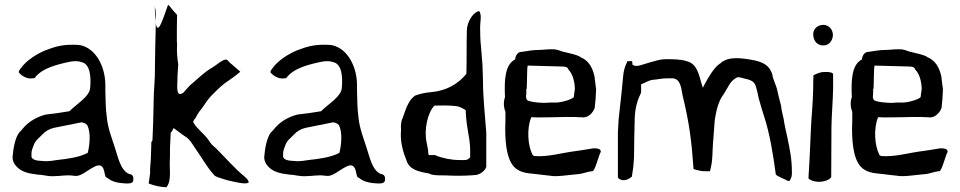

<svg xmlns="http://www.w3.org/2000/svg" viewBox="-20 -756 4057 811"><path d="M33 -92C33 -80 37 -68 46 -57C68 -30 99 -23 143 -18C165 -18 178 -10 212 -12C234 -12 263 -18 288 -14C293 -13 299 -13 305 -13C342 -17 397 -85 416 -45C424 -27 422 -9 430 -6H431C448 7 464 15 499 18C504 18 510 19 515 19C532 20 543 15 543 5V4C545 -10 540 -19 527 -21H526C489 -35 478 -95 466 -130C455 -166 435 -214 431 -262L428 -290C426 -313 426 -351 425 -372V-395C425 -469 392 -532 345 -556C326 -566 314 -567 285 -567C241 -567 212 -559 171 -543C137 -529 95 -503 71 -472V-471C67 -467 60 -459 59 -451C72 -433 98 -422 116 -425L126 -426C128 -428 131 -433 134 -436C156 -458 183 -472 235 -486C265 -493 298 -504 326 -493C361 -485 365 -430 361 -387V-386C359 -348 307 -320 273 -286H272C238 -280 207 -276 173 -272C137 -263 102 -243 79 -216C73 -208 66 -201 61 -196C45 -176 36 -132 33 -92ZM79 -217ZM113 -92V-109C113 -118 117 -130 122 -142C130 -164 144 -172 158 -187C172 -202 189 -212 208 -216C247 -224 286 -232 322 -239C331 -240 342 -235 349 -227V-226C365 -194 358 -140 351 -112L350 -110C313 -91 266 -85 220 -80C202 -77 187 -75 176 -75H175C159 -77 122 -74 114 -91ZM220 -80ZM305 -17ZM499 18Z M608 19C628 27 654 34 683 35C690 27 696 12 697 -5L698 -24L697 -63L698 -101V-130L701 -195C706 -200 710 -207 713 -215C727 -206 746 -190 760 -181C781 -169 790 -151 805 -129C829 -96 856 -47 881 -21V-20V-21C886 -9 909 -5 939 5C971 12 1017 25 1030 15C1032 10 1025 -1 1012 -11C972 -44 929 -93 893 -129C884 -138 876 -142 868 -154L859 -167C840 -193 814 -210 797 -238L796 -240V-241C796 -244 798 -246 799 -248V-249L806 -258C813 -271 818 -281 831 -296C844 -313 853 -330 870 -349C887 -366 906 -386 929 -404C951 -419 974 -435 995 -453L955 -488H954C951 -491 946 -496 940 -503C924 -511 895 -480 872 -468C839 -448 812 -420 782 -395C770 -383 768 -379 753 -363H752C749 -361 745 -359 740 -359C725 -359 729 -401 729 -405C729 -423 730 -449 733 -484C729 -508 726 -538 728 -567C728 -573 728 -575 727 -580C727 -622 727 -660 728 -693L711 -712C704 -720 698 -730 690 -736C664 -665 635 -560 634 -732C634 -727 635 -721 637 -713V-712C638 -700 638 -685 637 -669C637 -664 638 -660 638 -653C636 -587 635 -515 634 -436C633 -401 629 -364 629 -328L627 -241L624 -163L623 -162C620 -156 619 -156 619 -153V-142L617 -82L614 -43V-24ZM614 -43V-44ZM637 -669ZM698 -24ZM711 -712ZM728 -566V-567ZM760 -181H761ZM782 -395H783ZM872 -468H873ZM939 5Z M1096 -92C1096 -80 1100 -68 1109 -57C1131 -30 1162 -23 1206 -18C1228 -18 1241 -10 1275 -12C1297 -12 1326 -18 1351 -14C1356 -13 1362 -13 1368 -13C1405 -17 1460 -85 1479 -45C1487 -27 1485 -9 1493 -6H1494C1511 7 1527 15 1562 18C1567 18 1573 19 1578 19C1595 20 1606 15 1606 5V4C1608 -10 1603 -19 1590 -21H1589C1552 -35 1541 -95 1529 -130C1518 -166 1498 -214 1494 -262L1491 -290C1489 -313 1489 -351 1488 -372V-395C1488 -469 1455 -532 1408 -556C1389 -566 1377 -567 1348 -567C1304 -567 1275 -559 1234 -543C1200 -529 1158 -503 1134 -472V-471C1130 -467 1123 -459 1122 -451C1135 -433 1161 -422 1179 -425L1189 -426C1191 -428 1194 -433 1197 -436C1219 -458 1246 -472 1298 -486C1328 -493 1361 -504 1389 -493C1424 -485 1428 -430 1424 -387V-386C1422 -348 1370 -320 1336 -286H1335C1301 -280 1270 -276 1236 -272C1200 -263 1165 -243 1142 -216C1136 -208 1129 -201 1124 -196C1108 -176 1099 -132 1096 -92ZM1142 -217ZM1176 -92V-109C1176 -118 1180 -130 1185 -142C1193 -164 1207 -172 1221 -187C1235 -202 1252 -212 1271 -216C1310 -224 1349 -232 1385 -239C1394 -240 1405 -235 1412 -227V-226C1428 -194 1421 -140 1414 -112L1413 -110C1376 -91 1329 -85 1283 -80C1265 -77 1250 -75 1239 -75H1238C1222 -77 1185 -74 1177 -91ZM1283 -80ZM1368 -17ZM1562 18Z M1674 -207C1669 -158 1683 -113 1697 -78C1710 -39 1747 -31 1793 -23H1794V-22C1813 -12 1853 -17 1890 -14C1925 -13 1958 -14 1992 -17C2010 -21 2028 -34 2034 -51V-196C2029 -268 2020 -341 2020 -418L2018 -481L2012 -556C2009 -582 2008 -611 2008 -640C2008 -662 2014 -685 2008 -701V-702C2007 -708 2004 -709 1999 -708C1973 -699 1952 -657 1952 -627C1950 -568 1952 -505 1950 -446V-444L1949 -443C1917 -404 1869 -373 1803 -367C1777 -365 1754 -360 1733 -352C1708 -334 1697 -305 1682 -261C1675 -247 1672 -229 1674 -207ZM1782 -155C1770 -208 1787 -282 1815 -310H1817C1847 -311 1878 -311 1904 -308C1925 -306 1933 -298 1947 -291V-288C1951 -202 1966 -179 1966 -117V-92L1965 -91C1955 -77 1940 -80 1923 -80C1904 -80 1886 -82 1870 -85C1856 -89 1834 -92 1818 -101H1791C1789 -108 1788 -113 1788 -123ZM1890 -9ZM2018 -476ZM2034 -191Z M2113 -345C2106 -327 2107 -303 2115 -284V-281C2115 -257 2115 -235 2114 -213C2114 -141 2123 -66 2165 -40C2194 -21 2228 -24 2275 -17L2302 -14C2330 -8 2380 -17 2417 -20C2441 -21 2458 -31 2483 -33C2493 -33 2510 -103 2517 -113C2522 -129 2495 -132 2477 -128C2461 -125 2439 -122 2413 -118C2354 -111 2295 -92 2237 -97H2236C2234 -99 2228 -102 2229 -102V-104C2209 -141 2205 -213 2223 -258L2225 -261H2228C2235 -261 2240 -260 2248 -260C2276 -260 2345 -261 2373 -262C2385 -262 2397 -261 2407 -262H2408C2415 -261 2421 -261 2427 -261C2431 -261 2435 -261 2445 -260C2466 -261 2484 -279 2492 -300C2495 -326 2497 -349 2498 -378C2496 -397 2493 -414 2491 -434C2482 -474 2464 -502 2431 -515V-516C2415 -525 2390 -530 2357 -538H2356C2343 -543 2328 -549 2310 -548C2291 -548 2270 -545 2253 -545C2230 -545 2206 -540 2184 -537H2183C2168 -537 2158 -523 2156 -507V-505C2112 -483 2110 -416 2113 -347ZM2114 -213ZM2202 -344V-345C2202 -354 2204 -367 2203 -377V-379C2204 -381 2204 -380 2205 -382L2207 -461C2207 -467 2208 -474 2209 -479L2356 -475C2368 -475 2378 -473 2381 -462C2396 -447 2406 -420 2408 -387V-378C2407 -375 2406 -363 2404 -348V-347C2402 -342 2397 -341 2393 -339H2392V-338C2374 -330 2343 -321 2317 -323C2300 -324 2287 -320 2266 -322C2247 -323 2226 -325 2210 -331L2209 -332H2208C2205 -335 2203 -339 2202 -344ZM2266 -322Z M2590 -6C2593 -1 2603 6 2614 5C2628 5 2640 -2 2649 -10C2650 -22 2654 -39 2655 -50C2655 -58 2658 -79 2658 -91C2659 -166 2659 -176 2661 -257C2663 -301 2672 -332 2688 -365V-400C2704 -405 2717 -416 2738 -419H2739C2757 -420 2773 -425 2795 -425H2825C2851 -420 2857 -394 2863 -354C2892 -235 2901 -161 2909 -49V-48C2909 -45 2909 -45 2910 -42C2920 -38 2947 -32 2952 -33H2954C2961 -32 2970 -33 2979 -33C2981 -40 2983 -49 2984 -55V-56C2985 -58 2988 -76 2988 -84V-85C2989 -98 2990 -109 2990 -121C2992 -165 2995 -184 2999 -248V-249C3006 -291 3014 -329 3038 -360C3044 -371 3050 -380 3058 -394C3067 -411 3079 -422 3095 -430H3096C3100 -430 3103 -429 3104 -429C3105 -429 3108 -429 3110 -428C3125 -423 3151 -421 3163 -408C3172 -401 3177 -378 3185 -340C3193 -311 3201 -285 3207 -266C3230 -198 3246 -104 3257 -19C3263 -12 3287 -2 3300 4L3301 5C3303 7 3307 7 3314 9C3319 3 3325 -9 3325 -22V-25C3325 -85 3317 -121 3306 -174C3300 -200 3292 -238 3290 -254C3286 -274 3281 -288 3279 -311C3273 -331 3267 -357 3262 -380C3260 -389 3245 -425 3243 -435V-439C3228 -491 3186 -499 3132 -507C3083 -514 3045 -511 3021 -487H3020C2993 -467 2973 -430 2954 -396L2949 -385L2945 -397C2931 -446 2923 -488 2879 -498C2853 -506 2823 -506 2789 -506C2766 -505 2745 -498 2727 -493C2690 -483 2666 -469 2651 -484V-492C2651 -497 2650 -498 2642 -498C2639 -498 2635 -497 2631 -497C2628 -497 2628 -498 2628 -492V-491L2627 -490C2619 -474 2614 -456 2612 -433L2606 -370L2600 -315C2598 -294 2595 -272 2593 -251L2590 -197ZM2590 -198ZM2863 -351ZM3185 -337Z M3395 -3C3395 0 3411 11 3437 12C3461 12 3484 4 3491 -8C3491 -72 3492 -146 3492 -220C3493 -275 3498 -327 3499 -382V-443C3499 -445 3496 -453 3461 -452C3446 -452 3430 -445 3416 -438C3415 -422 3415 -402 3415 -384C3414 -320 3407 -259 3405 -206C3402 -122 3398 -57 3395 -6ZM3395 -11ZM3415 -612C3415 -585 3430 -564 3458 -564C3480 -564 3496 -582 3498 -605V-612C3496 -632 3482 -650 3458 -651H3456C3432 -650 3415 -633 3415 -612ZM3498 -605Z M3578 -345C3571 -327 3572 -303 3580 -284V-281C3580 -257 3580 -235 3579 -213C3579 -141 3588 -66 3630 -40C3659 -21 3693 -24 3740 -17L3767 -14C3795 -8 3845 -17 3882 -20C3906 -21 3923 -31 3948 -33C3958 -33 3975 -103 3982 -113C3987 -129 3960 -132 3942 -128C3926 -125 3904 -122 3878 -118C3819 -111 3760 -92 3702 -97H3701C3699 -99 3693 -102 3694 -102V-104C3674 -141 3670 -213 3688 -258L3690 -261H3693C3700 -261 3705 -260 3713 -260C3741 -260 3810 -261 3838 -262C3850 -262 3862 -261 3872 -262H3873C3880 -261 3886 -261 3892 -261C3896 -261 3900 -261 3910 -260C3931 -261 3949 -279 3957 -300C3960 -326 3962 -349 3963 -378C3961 -397 3958 -414 3956 -434C3947 -474 3929 -502 3896 -515V-516C3880 -525 3855 -530 3822 -538H3821C3808 -543 3793 -549 3775 -548C3756 -548 3735 -545 3718 -545C3695 -545 3671 -540 3649 -537H3648C3633 -537 3623 -523 3621 -507V-505C3577 -483 3575 -416 3578 -347ZM3579 -213ZM3667 -344V-345C3667 -354 3669 -367 3668 -377V-379C3669 -381 3669 -380 3670 -382L3672 -461C3672 -467 3673 -474 3674 -479L3821 -475C3833 -475 3843 -473 3846 -462C3861 -447 3871 -420 3873 -387V-378C3872 -375 3871 -363 3869 -348V-347C3867 -342 3862 -341 3858 -339H3857V-338C3839 -330 3808 -321 3782 -323C3765 -324 3752 -320 3731 -322C3712 -323 3691 -325 3675 -331L3674 -332H3673C3670 -335 3668 -339 3667 -344ZM3731 -322Z"/></svg>

Font: Vapor
Style: Lit
Weight: 300
Foundry: Cannot Into Space Fonts
Version: Version 0.179